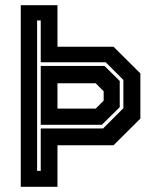

<svg xmlns="http://www.w3.org/2000/svg" viewBox="-20 -720 621 740"><path d="M60 0V-700H201.5V-540H417.5L521 -437V-263L417.5 -160H201.5V0ZM123 -61.5H137V-225H377.5L455.5 -303V-412L387.5 -480H137V-641H123ZM137 -239V-466H382.5L441.5 -408V-307L372.5 -239ZM201.5 -301.5H349L379.5 -332V-368L349 -399H201.5Z"/></svg>

Font: Tourney Expanded Regular
Style: Bold
Weight: 700
Width: 7
Designer: Tyler Finck
Foundry: Etcetera Type Co
Version: Version 1.010; ttfautohint (v1.8.3)